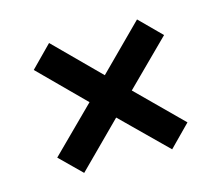

<svg xmlns="http://www.w3.org/2000/svg" viewBox="-67 -595 651 565"><g transform="rotate(-15 258.5 -312.0)"><path d="M125 -114 60 -178 194 -311 60 -445 124 -510 258 -376 392 -510 457 -445 323 -312 457 -179 393 -114 258 -247Z"/></g></svg>

Font: Bricolage Grotesque 12pt Medium
Style: Regular
Weight: 500
Designer: Mathieu Triay
Foundry: Atelier Triay
Version: Version 1.001; ttfautohint (v1.8.4.7-5d5b);gftools[0.9.33.de